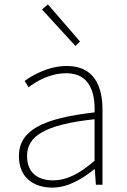

<svg xmlns="http://www.w3.org/2000/svg" viewBox="-20 -840 576 873"><path d="M218 13C288 13 354 -26 408 -70H411L416 0H446V-341C446 -448 408 -540 284 -540C198 -540 125 -496 92 -472L110 -443C144 -470 207 -507 282 -507C391 -507 413 -414 410 -329C173 -302 66 -247 66 -130C66 -30 136 13 218 13ZM221 -20C157 -20 103 -50 103 -131C103 -220 181 -273 410 -298V-109C341 -50 284 -20 221 -20ZM323 -631 344 -651 198 -820 171 -797Z"/></svg>

Font: Noto Sans CJK SC Thin
Style: Regular
Weight: 100
Designer: Ryoko NISHIZUKA 西塚涼子 (kana, bopomofo & ideographs); Paul D. Hunt (Latin, Greek & Cyrillic); Sandoll Communications 산돌커뮤니
Foundry: Adobe
Version: Version 2.004;hotconv 1.0.118;makeotfexe 2.5.65603